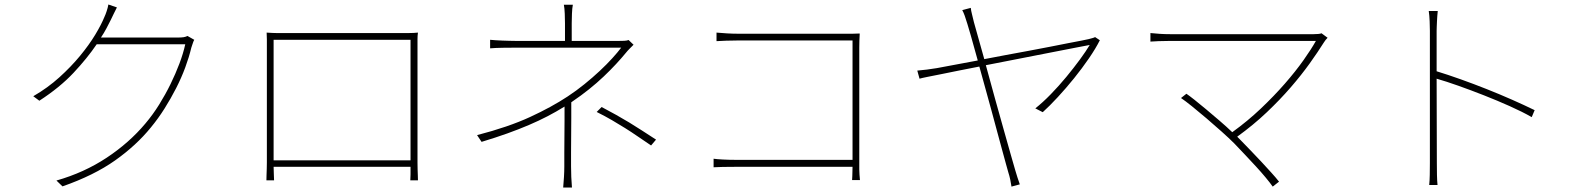

<svg xmlns="http://www.w3.org/2000/svg" viewBox="-20 -806 7020 854"><path d="M844 -629Q840 -622 836.5 -610.5Q833 -599 831 -594Q821 -552 804 -506Q787 -460 763.5 -414Q740 -368 712 -323.5Q684 -279 651 -239Q586 -159 492 -92.5Q398 -26 258 23L231 -3Q354 -38 454.5 -104.5Q555 -171 627 -257Q660 -296 688 -341Q716 -386 738.5 -432Q761 -478 778 -523Q795 -568 804 -609H410Q368 -547 307 -482Q246 -417 155 -358L128 -378Q192 -415 244 -462Q296 -509 336 -557.5Q376 -606 403.5 -651.5Q431 -697 445 -732Q449 -740 454.5 -756.5Q460 -773 462 -786L500 -773Q493 -760 486 -745Q479 -730 473 -718Q464 -700 453.5 -680Q443 -660 429 -639H770Q787 -639 796.5 -640.5Q806 -642 814 -646Z M1197 -629V-93H1806V-629ZM1837 -107Q1837 -98 1837 -83Q1837 -68 1837.5 -53Q1838 -38 1838.5 -24.5Q1839 -11 1839 -4H1805Q1806 -14 1806 -30.5Q1806 -47 1806 -64H1197Q1198 -48 1198 -31.5Q1198 -15 1199 -4H1165Q1165 -12 1165.5 -26Q1166 -40 1166.5 -55Q1167 -70 1167 -84Q1167 -98 1167 -106V-603Q1167 -616 1167 -631Q1167 -646 1166 -661Q1195 -659 1209.5 -659Q1224 -659 1239 -659H1762Q1776 -659 1798.5 -659Q1821 -659 1839 -661Q1837 -647 1837 -632Q1837 -617 1837 -603Z M2521 -351Q2521 -320 2521 -281.5Q2521 -243 2520.5 -204Q2520 -165 2520 -129Q2520 -93 2520 -66Q2520 -43 2521 -19Q2522 5 2524 28H2485Q2487 5 2488.5 -19Q2490 -43 2490 -66Q2490 -91 2490 -126Q2490 -161 2490.5 -197.5Q2491 -234 2491 -269.5Q2491 -305 2491 -332Q2454 -309 2415.5 -289Q2377 -269 2332.5 -250Q2288 -231 2236.5 -212.5Q2185 -194 2122 -175L2102 -205Q2241 -241 2337.5 -285.5Q2434 -330 2505 -377Q2543 -402 2579.5 -431.5Q2616 -461 2647.5 -490.5Q2679 -520 2703.5 -547Q2728 -574 2743 -594H2274Q2249 -594 2215.5 -593.5Q2182 -593 2160 -591V-629Q2170 -628 2184.5 -627Q2199 -626 2214.5 -625.5Q2230 -625 2246 -624.5Q2262 -624 2274 -624H2493V-702Q2493 -720 2492 -745Q2491 -770 2488 -785H2528Q2525 -770 2524 -745Q2523 -720 2523 -702V-624H2733Q2745 -624 2756.5 -624.5Q2768 -625 2776 -628L2798 -607Q2790 -599 2780.5 -589.5Q2771 -580 2763 -570Q2745 -548 2720 -521Q2695 -494 2665 -465.5Q2635 -437 2600 -409Q2565 -381 2528 -356ZM2656 -330Q2692 -311 2721.5 -294.5Q2751 -278 2779 -261Q2807 -244 2835.5 -225.5Q2864 -207 2898 -185L2876 -159Q2843 -181 2815.5 -200Q2788 -219 2760 -236.5Q2732 -254 2702 -271.5Q2672 -289 2634 -308Z M3770 -5Q3770 -13 3771 -23Q3771 -31 3771.5 -42Q3772 -53 3772 -64H3252Q3220 -64 3195 -63.5Q3170 -63 3154 -62V-100Q3167 -98 3194.5 -96.5Q3222 -95 3251 -95H3772V-626H3263Q3239 -626 3210 -625Q3181 -624 3167 -623V-661Q3189 -659 3214 -657.5Q3239 -656 3262 -656H3743Q3758 -656 3772.5 -656Q3787 -656 3804 -657Q3803 -641 3802.5 -624.5Q3802 -608 3802 -595V-80Q3802 -66 3802 -53Q3802 -40 3803 -29Q3804 -17 3805 -5Z M4872 -627Q4854 -591 4823.5 -546.5Q4793 -502 4757.5 -458Q4722 -414 4685 -374Q4648 -334 4618 -307L4585 -324Q4618 -350 4654 -387Q4690 -424 4723 -464Q4756 -504 4783.5 -541.5Q4811 -579 4827 -606Q4817 -604 4772 -595.5Q4727 -587 4661.5 -574Q4596 -561 4518.5 -546Q4441 -531 4365 -516Q4384 -445 4405 -370Q4426 -295 4444.5 -229Q4463 -163 4477 -114Q4491 -65 4496 -48Q4500 -33 4505.5 -17Q4511 -1 4516 14L4479 24Q4477 10 4473.5 -7Q4470 -24 4465 -39Q4462 -50 4454.5 -76.5Q4447 -103 4437 -140.5Q4427 -178 4414.5 -223.5Q4402 -269 4389 -318Q4376 -367 4362 -416Q4348 -465 4336 -510Q4288 -501 4244.5 -492Q4201 -483 4165.5 -476Q4130 -469 4105 -464Q4080 -459 4070 -456L4060 -492Q4083 -494 4103 -496.5Q4123 -499 4147 -503L4329 -537Q4311 -602 4298.5 -646.5Q4286 -691 4283 -699Q4276 -722 4271 -736Q4266 -750 4260 -761L4298 -771Q4299 -759 4303 -744Q4307 -729 4312 -707L4358 -543Q4405 -552 4455.5 -561.5Q4506 -571 4555.5 -580Q4605 -589 4650 -598Q4695 -607 4731 -614Q4767 -621 4791 -625.5Q4815 -630 4822 -632Q4829 -634 4837 -636Q4845 -638 4851 -641Z M5885 -638Q5880 -633 5876 -628Q5872 -623 5869 -618Q5842 -575 5805.5 -524Q5769 -473 5721.5 -418Q5674 -363 5614.5 -306.5Q5555 -250 5483 -198L5494 -187Q5516 -164 5541 -138.5Q5566 -113 5589.5 -87.5Q5613 -62 5634 -39Q5655 -16 5669 2L5641 24Q5629 7 5609.5 -16.5Q5590 -40 5566.5 -65.5Q5543 -91 5518 -117.5Q5493 -144 5470 -168Q5447 -191 5414 -220.5Q5381 -250 5346.5 -279.5Q5312 -309 5281.5 -333.5Q5251 -358 5233 -370L5257 -389Q5269 -381 5292.5 -362.5Q5316 -344 5344.5 -320Q5373 -296 5404 -269.5Q5435 -243 5461 -218Q5529 -267 5588 -323Q5647 -379 5695 -434Q5743 -489 5778 -538.5Q5813 -588 5833 -624H5185Q5156 -624 5133.5 -623Q5111 -622 5097 -621V-659Q5118 -657 5138.5 -655.5Q5159 -654 5185 -654H5823Q5849 -654 5858 -658Z M6793 -285Q6751 -309 6695 -334Q6639 -359 6580.5 -382Q6522 -405 6467 -424.5Q6412 -444 6370 -456L6371 -81Q6371 -55 6371.5 -28.5Q6372 -2 6374 17H6337Q6339 -2 6339.5 -28.5Q6340 -55 6340 -81V-669Q6340 -685 6339 -711Q6338 -737 6335 -757H6375Q6374 -747 6373 -735Q6372 -723 6371.5 -710.5Q6371 -698 6370.5 -687Q6370 -676 6370 -669V-489Q6419 -474 6476.5 -453.5Q6534 -433 6592 -410Q6650 -387 6705.5 -362.5Q6761 -338 6806 -316Z"/></svg>

Font: SpoqaHanSansJP-Thin
Style: Regular
Weight: 250
Designer: [Source Han Sans]
Ryoko NISHIZUKA  (kana & ideographs); Paul D. Hunt (Latin, Greek & Cyrillic); Wenlong ZHANG  (bopomofo
Foundry: Spoqa (http://bi.spoqa.com)
Version: Version 1.002.20150607